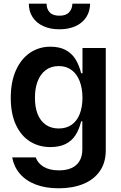

<svg xmlns="http://www.w3.org/2000/svg" viewBox="-20 -806 655 1042"><path d="M298.3 215.9Q227.6 215.9 173.8 195.3Q120 174.7 87.7 136.7Q55.4 98.7 46.2 48.3H174Q185.4 80.6 217.5 99.6Q249.6 118.6 300.4 118.6Q337.7 118.6 365.9 106.9Q394.2 95.2 410.3 69.8Q426.5 44.4 426.8 5.7V-147.7H420.5Q409.1 -101.9 388.8 -71.2Q368.6 -40.5 335.2 -24.1Q301.8 -7.8 252.8 -7.8Q191.8 -7.8 143.1 -38Q94.5 -68.2 66.4 -128.4Q38.4 -188.6 38.4 -274.9Q38.4 -361.9 66.4 -424.5Q94.5 -487.2 143.5 -519.9Q192.5 -552.6 252.8 -552.6Q302.6 -552.6 335.9 -534.8Q369.3 -517 389.2 -485.3Q409.1 -453.5 420.5 -408.4H427.6V-545.5H554V9.2Q554 77.1 521.3 123.4Q488.6 169.7 430.9 192.8Q373.2 215.9 298.3 215.9ZM299 -108.7Q339.5 -108.7 368.3 -128.6Q397 -148.4 412.1 -185.9Q427.2 -223.4 427.6 -275.6Q427.2 -327.4 412.1 -366.1Q397 -404.8 368.3 -426.1Q339.5 -447.4 299 -447.4Q257.1 -447.4 228 -425.4Q198.9 -403.4 184.1 -364.5Q169.4 -325.6 169.7 -275.6Q169.4 -224.8 184.1 -187.3Q198.9 -149.9 228 -129.3Q257.1 -108.7 299 -108.7ZM468.8 -786.2Q468.8 -745 448.5 -713.4Q428.3 -681.8 390.6 -664.4Q353 -647 302.6 -647Q252.1 -647 214.5 -664.4Q176.8 -681.8 156.6 -713.4Q136.4 -745 136.4 -786.2H233Q232.2 -758.2 249.5 -739.3Q266.7 -720.5 302.6 -720.9Q337.7 -720.5 354.9 -739.2Q372.2 -757.8 372.9 -786.2Z"/></svg>

Font: Riot Sans
Style: Regular
Weight: 400
Designer: Rasmus Andersson
Foundry: rsms
Version: Version 3.005